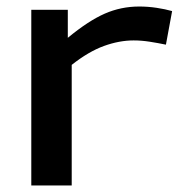

<svg xmlns="http://www.w3.org/2000/svg" viewBox="-20 -569 555 589"><path d="M188 -539V-453Q251 -505 301 -527Q351 -549 407 -549Q434 -549 460.5 -545Q487 -541 508 -535L489 -432Q465 -437 439.5 -441Q414 -445 390 -445Q346 -445 299 -428Q252 -411 200 -370V0H76V-539Z"/></svg>

Font: Georama Extended Medium
Style: Regular
Weight: 500
Width: 7
Designer: Jean-Baptiste Levee
Foundry: Production Type
Version: Version 1.000